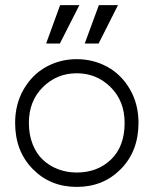

<svg xmlns="http://www.w3.org/2000/svg" viewBox="-20 -713 600 750"><path d="M92.8 -232.9Q92.8 -186.5 107.7 -149.2Q122.6 -111.8 148.2 -88.1Q173.8 -64.5 207.5 -51.8Q241.2 -39.1 279.8 -39.1Q360.8 -39.1 413.8 -90.1Q466.8 -141.1 466.8 -232.9Q466.8 -318.4 412.1 -372.6Q357.4 -426.8 279.8 -426.8Q202.1 -426.8 147.5 -372.6Q92.8 -318.4 92.8 -232.9ZM39.1 -232.9Q39.1 -306.2 72.3 -363.8Q105.5 -421.4 160.2 -451.7Q214.8 -481.9 279.8 -481.9Q344.7 -481.9 399.7 -451.7Q454.6 -421.4 487.8 -363.8Q521 -306.2 521 -232.9Q521 -123 452.4 -53Q383.8 17.1 279.8 17.1Q176.3 17.1 107.7 -53Q39.1 -123 39.1 -232.9ZM160.2 -543 214.8 -692.9H290L213.9 -543ZM311 -543 366.2 -692.9H440.9L365.2 -543Z"/></svg>

Font: Kreadon Light
Style: Regular
Weight: 300
Designer: kohakuno
Foundry: StudioGnu
Version: Version 1.000;Glyphs 3.1.2 (3151)